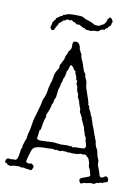

<svg xmlns="http://www.w3.org/2000/svg" viewBox="-133 -977 838 1150"><g transform="rotate(10 286.0 -402.0)"><path d="M-21.5 60.5Q-27.3 60.5 -27.3 49.8Q-27.3 39.1 -19.5 32.2Q-13.7 30.3 -10.7 30.3L4.9 32.2L19.5 30.3L28.3 31.2Q43 31.2 47.9 -3.9Q49.8 -17.6 51.8 -31.2Q53.7 -44.9 59.6 -50.8Q57.6 -51.8 57.6 -54.7Q57.6 -57.6 59.6 -63.5Q61.5 -69.3 63 -75.2Q64.5 -81.1 66.4 -86.4Q68.4 -91.8 69.3 -94.7Q70.3 -97.7 71.8 -100.1Q73.2 -102.5 74.7 -108.4Q76.2 -114.3 76.2 -121.1Q76.2 -127.9 77.6 -133.3Q79.1 -138.7 80.1 -141.6Q81.1 -144.5 84.5 -157.2Q87.9 -169.9 90.8 -191.9Q93.8 -213.9 99.6 -235.8Q105.5 -257.8 112.3 -279.8Q119.1 -301.8 122.6 -316.4Q126 -331.1 127 -337.9Q128.9 -351.6 133.3 -359.4Q137.7 -367.2 139.2 -373Q140.6 -378.9 144 -388.7Q147.5 -398.4 149.4 -414.6Q151.4 -430.7 154.3 -439.5Q157.2 -448.2 157.7 -449.2Q158.2 -450.2 158.2 -455.1Q158.2 -460 159.7 -461.9Q161.1 -463.9 163.1 -466.8L168 -494.1L169.9 -495.1L168.9 -499Q168.9 -512.7 180.2 -533.7Q191.4 -554.7 193.4 -556.6Q194.3 -561.5 193.4 -566.4Q193.4 -577.1 198.2 -580.1Q201.2 -583 203.1 -593.8L207 -595.7V-600.6Q207 -604.5 212.9 -607.4Q214.8 -615.2 216.3 -622.1Q217.8 -628.9 219.7 -635.7L226.6 -648.4Q228.5 -651.4 228.5 -654.8Q228.5 -658.2 231 -662.6Q233.4 -667 238.3 -671.9Q243.2 -676.8 245.6 -686Q248 -695.3 246.6 -705.6Q245.1 -715.8 251 -725.6Q256.8 -728.5 268.1 -728.5Q279.3 -728.5 287.1 -715.3Q294.9 -702.1 294.9 -688.5Q299.8 -681.6 302.2 -673.8Q304.7 -666 310.5 -661.1V-659.2Q310.5 -643.6 321.8 -621.1Q333 -598.6 333 -588.9Q335.9 -585.9 339.4 -572.3Q342.8 -558.6 355.5 -545.9L354.5 -543Q354.5 -532.2 359.4 -523.4Q370.1 -504.9 370.1 -488.8Q370.1 -472.7 385.7 -431.2Q401.4 -389.6 403.3 -371.1L402.3 -370.1Q402.3 -367.2 404.3 -367.2Q411.1 -365.2 411.1 -355.5Q411.1 -345.7 419.9 -335Q424.8 -326.2 427.2 -315.9Q429.7 -305.7 437.5 -297.9V-295.9Q437.5 -289.1 440.4 -283.2Q443.4 -277.3 444.8 -272.5Q446.3 -267.6 446.8 -264.2Q447.3 -260.7 448.7 -257.8Q450.2 -254.9 453.6 -246.6Q457 -238.3 460.4 -228.5Q463.9 -218.8 466.8 -210.9Q469.7 -203.1 469.7 -201.2V-198.2Q474.6 -193.4 475.6 -188Q476.6 -182.6 478.5 -176.8Q484.4 -168.9 485.4 -159.2Q486.3 -149.4 488.8 -140.6Q491.2 -131.8 494.6 -126Q498 -120.1 501.5 -113.3Q504.9 -106.4 506.3 -96.2Q507.8 -85.9 509.8 -78.6Q511.7 -71.3 515.1 -64.9Q518.6 -58.6 520.5 -51.3Q522.5 -43.9 521.5 -36.1Q521.5 -21.5 525.9 -14.2Q530.3 -6.8 533.2 4.9Q539.1 17.6 541 28.3Q543 39.1 549.8 44.9L552.7 45.9Q564.5 45.9 569.8 40.5Q575.2 35.2 585 34.2Q598.6 42 598.6 55.7Q598.6 58.6 597.7 60.5Q599.6 66.4 590.3 68.8Q581.1 71.3 577.1 72.3Q569.3 78.1 563 77.6Q556.6 77.1 553.2 78.1Q549.8 79.1 548.3 80.1Q546.9 81.1 544.9 82H537.1Q532.2 82 526.9 86.9Q521.5 91.8 517.6 91.8Q513.7 91.8 499 89.8L468.8 95.7Q463.9 95.7 461.9 94.7Q455.1 96.7 450.2 99.6Q445.3 102.5 437.5 102.5Q434.6 97.7 431.6 92.8Q428.7 87.9 428.7 81.1Q431.6 72.3 442.4 68.4Q453.1 64.5 462.9 61Q472.7 57.6 480.5 54.2Q488.3 50.8 488.3 43.9L478.5 8.8Q476.6 5.9 474.6 3.4Q472.7 1 471.2 -3.9Q469.7 -8.8 469.7 -16.1Q469.7 -23.4 467.8 -29.3Q465.8 -35.2 463.9 -41Q461.9 -46.9 460 -51.8Q455.1 -55.7 448.2 -64Q441.4 -72.3 434.6 -72.3L421.9 -70.3L410.2 -72.3Q406.2 -72.3 402.3 -70.3Q390.6 -66.4 374 -66.4H355.5L338.9 -68.4L334 -66.4L318.4 -70.3L307.6 -69.3Q303.7 -69.3 300.8 -72.3Q289.1 -66.4 285.2 -66.4L262.7 -70.3L252 -68.4L237.3 -72.3L210.9 -70.3H195.3Q144.5 -70.3 126 -57.6V-53.7H122.1Q115.2 -46.9 105.5 -11.7Q95.7 23.4 95.7 28.3Q95.7 33.2 102.1 36.1Q108.4 39.1 113.3 39.1Q118.2 39.1 129.9 36.1Q138.7 42 145.5 50.8Q144.5 58.6 141.6 64.5Q138.7 70.3 135.7 76.2L96.7 71.3L89.8 68.4L75.2 70.3L56.6 65.4L46.9 67.4L36.1 66.4Q28.3 66.4 27.3 69.3Q25.4 69.3 25.4 68.4Q25.4 67.4 23.4 67.4L8.8 72.3Q4.9 72.3 -4.9 69.8Q-14.6 67.4 -14.6 61.5Q-14.6 58.6 -17.6 58.6Q-19.5 60.5 -21.5 60.5ZM336.9 -106.4Q340.8 -106.4 343.3 -107.4Q345.7 -108.4 355.5 -101.6Q366.2 -105.5 376 -105.5H398.4Q413.1 -105.5 427.7 -108.4Q426.8 -112.3 432.6 -116.2V-119.1Q432.6 -129.9 429.2 -139.2Q425.8 -148.4 424.3 -155.3Q422.9 -162.1 423.3 -166Q423.8 -169.9 421.9 -173.3Q419.9 -176.8 418 -179.7Q413.1 -185.5 411.1 -197.3Q410.2 -204.1 406.7 -210.9Q403.3 -217.8 403.3 -221.7Q403.3 -225.6 401.4 -231.4L379.9 -277.3Q378.9 -279.3 379.4 -279.8Q379.9 -280.3 379.9 -283.2Q379.9 -286.1 369.6 -302.7Q359.4 -319.3 360.8 -324.2Q362.3 -329.1 359.4 -337.4Q356.4 -345.7 351.6 -358.4Q346.7 -371.1 344.7 -384.8Q339.8 -386.7 340.3 -389.2Q340.8 -391.6 338.9 -396.5L335 -400.4Q333 -405.3 333 -411.1Q333 -417 332 -422.9Q320.3 -437.5 320.3 -462.9L310.5 -483.4Q313.5 -489.3 313.5 -494.1Q313.5 -499 309.1 -501.5Q304.7 -503.9 304.7 -513.7Q304.7 -523.4 298.8 -532.2Q293 -541 293 -553.7Q292 -555.7 289.6 -556.2Q287.1 -556.6 283.2 -561Q279.3 -565.4 275.9 -572.3Q272.5 -579.1 263.7 -584V-585.9Q260.7 -585.9 260.7 -584Q254.9 -584 252 -568.4Q249 -552.7 241.2 -543.9Q240.2 -540 240.7 -536.6Q241.2 -533.2 239.3 -526.4Q237.3 -519.5 234.4 -507.8Q228.5 -500 227.1 -487.3Q225.6 -474.6 219.7 -464.8Q218.8 -460 218.3 -454.1Q217.8 -448.2 216.3 -443.8Q214.8 -439.5 213.4 -436Q211.9 -432.6 210.9 -428.7L205.1 -378.9Q194.3 -363.3 195.3 -345.7Q192.4 -343.8 191.9 -340.3Q191.4 -336.9 188.5 -335Q185.5 -309.6 166 -267.6V-250Q160.2 -241.2 154.8 -210.9Q149.4 -180.7 149.4 -176.8Q147.5 -174.8 146.5 -171.4Q145.5 -168 140.6 -166Q141.6 -163.1 141.6 -158.2L135.7 -116.2Q144.5 -108.4 160.2 -108.4L230.5 -111.3Q236.3 -111.3 242.2 -111.3L283.2 -106.4L318.4 -108.4ZM99.6 -788.1 105.5 -810.5Q104.5 -818.4 108.4 -822.3Q112.3 -826.2 114.3 -828.6Q116.2 -831.1 116.2 -834Q116.2 -836.9 121.1 -835.9Q123 -839.8 122.6 -841.8Q122.1 -843.8 125 -847.7Q129.9 -849.6 134.3 -853.5Q138.7 -857.4 144 -860.8Q149.4 -864.3 155.3 -865.7Q161.1 -867.2 162.1 -875Q164.1 -873 165.5 -873Q167 -873 180.2 -879.4Q193.4 -885.7 232.4 -885.7Q271.5 -885.7 280.3 -881.8Q289.1 -877.9 292 -875.5Q294.9 -873 301.3 -870.6Q307.6 -868.2 315.4 -866.2Q323.2 -864.3 334.5 -859.4Q345.7 -854.5 352.1 -850.1Q358.4 -845.7 375 -845.7Q391.6 -845.7 396.5 -854.5Q409.2 -855.5 418.9 -869.6Q428.7 -883.8 427.7 -895.5Q436.5 -898.4 438.5 -907.2Q448.2 -906.2 452.6 -899.9Q457 -893.6 460.9 -885.7Q459 -878.9 457 -875Q455.1 -871.1 455.1 -862.3Q450.2 -857.4 444.3 -852.5Q438.5 -847.7 436.5 -839.8H432.6Q427.7 -839.8 426.3 -836.4Q424.8 -833 422.9 -829.1Q417 -827.1 415 -827.1Q413.1 -827.1 409.2 -829.1Q408.2 -827.1 405.3 -826.7Q402.3 -826.2 398.9 -823.7Q395.5 -821.3 392.1 -817.9Q388.7 -814.5 383.8 -813Q378.9 -811.5 373.5 -812Q368.2 -812.5 363.3 -812.5L355.5 -810.5Q346.7 -810.5 341.8 -806.6Q328.1 -810.5 313.5 -808.6Q312.5 -812.5 307.1 -812Q301.8 -811.5 303.7 -816.4Q292 -817.4 282.7 -823.7Q273.4 -830.1 263.7 -833L255.9 -831.1Q248 -831.1 245.6 -835Q243.2 -838.9 238.3 -841.8Q229.5 -840.8 225.1 -846.2Q220.7 -851.6 215.8 -851.6L206.1 -847.7Q201.2 -850.6 197.3 -850.1Q193.4 -849.6 188.5 -851.6Q185.5 -849.6 183.1 -845.7Q180.7 -841.8 177.7 -841.8Q174.8 -841.8 172.9 -843.8Q164.1 -834 141.6 -816.4L143.6 -814.5Q143.6 -811.5 141.1 -810.5Q138.7 -809.6 139.6 -805.7Q137.7 -803.7 135.7 -800.3Q133.8 -796.9 130.9 -795.9V-793Q130.9 -788.1 127.4 -785.6Q124 -783.2 125 -776.4L114.3 -772.5Q107.4 -772.5 103.5 -778.3Q99.6 -784.2 99.6 -788.1Z"/></g></svg>

Font: Mountains of Christmas
Style: Regular
Weight: 400
Designer: Crystal Kluge
Foundry: Font Diner, Inc DBA Tart Workshop
Version: Version 1.002